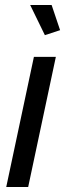

<svg xmlns="http://www.w3.org/2000/svg" viewBox="-20 -750 266 770"><path d="M116 -522H204L93 0H5ZM101 -730H187L221 -629L160 -609Z"/></svg>

Font: Raleway Medium
Style: Italic
Weight: 500
Italic angle: -12°
Designer: Matt McInerney, Pablo Impallari, Rodrigo Fuenzalida
Foundry: Matt McInerney, Pablo Impallari, Rodrigo Fuenzalida
Version: Version 4.026